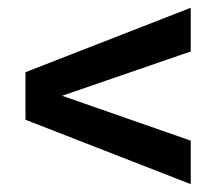

<svg xmlns="http://www.w3.org/2000/svg" viewBox="-20 -554 551 489"><path d="M44.9 -370.1 465.8 -534.2V-422.9L138.2 -310.1L465.8 -195.8V-85L44.9 -249Z"/></svg>

Font: Standard
Style: Bold
Weight: 400
Designer: Bryce Wilner
Version: Version 2.000;PS 2.0;hotconv 16.6.51;makeotf.lib2.5.65220 DE